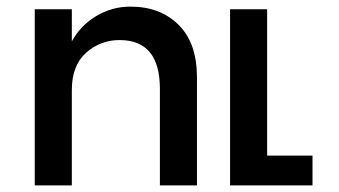

<svg xmlns="http://www.w3.org/2000/svg" viewBox="-20 -560 1024 580"><path d="M197 -288V0H85V-532H197V-435Q224 -484 271.5 -512Q319 -540 374 -540Q464 -540 519.5 -485Q575 -430 575 -326V0H463V-292Q463 -439 341 -439Q283 -439 240 -400.5Q197 -362 197 -288ZM924 -90V0H675V-532H787V-90Z"/></svg>

Font: Montserrat_am3
Style: Regular
Weight: 400
Designer: Julieta Ulanovsky
Foundry: Julieta Ulanovsky, Armenina letters added by Vahan Hovhannisyan
Version: Version 2.001